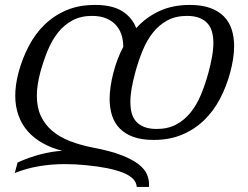

<svg xmlns="http://www.w3.org/2000/svg" viewBox="-20 -549 994 768"><path d="M141.1 -259.3Q127.4 -208 127.4 -166Q127.4 -119.1 143.6 -84.7Q159.7 -50.3 189.2 -25.4Q218.8 -0.5 260.3 15.6Q301.8 31.7 352.5 41.5Q421.9 54.7 465.3 71.5Q508.8 88.4 533.4 107.4Q558.1 126.5 567.1 147Q576.2 167.5 576.2 188Q576.2 190.9 575.9 193.6Q575.7 196.3 575.7 198.7H526.9Q525.9 180.2 511.7 166Q497.6 151.9 471.2 141.4Q444.8 130.9 407.7 123.5Q370.6 116.2 324.2 111.8Q281.7 107.4 240.7 107.4Q186 107.4 135.5 116Q85 124.5 39.1 143.1L50.3 101.1Q95.2 80.6 140.9 68.6Q186.5 56.6 229 54.2Q185.1 43 150.4 23.4Q115.7 3.9 91.3 -23.7Q66.9 -51.3 54 -87.2Q41 -123 41 -166.5Q41 -209.5 54.2 -259.3Q69.3 -315.4 95 -364.5Q120.6 -413.6 158.2 -450.2Q195.8 -486.8 245.8 -508.1Q295.9 -529.3 359.9 -529.3Q429.2 -529.3 469 -504.2Q508.8 -479 524.9 -436.5Q563.5 -479.5 616.7 -504.4Q669.9 -529.3 739.7 -529.3Q787.1 -529.3 820.8 -517.1Q854.5 -504.9 875.7 -483.2Q897 -461.4 906.7 -431.2Q916.5 -400.9 916.5 -364.7Q916.5 -339.8 912.4 -313.5Q908.2 -287.1 900.9 -259.3Q885.7 -203.1 860.1 -154.1Q834.5 -105 796.6 -68.4Q758.8 -31.7 708.7 -10.5Q658.7 10.7 595.2 10.7Q547.4 10.7 513.9 -1.2Q480.5 -13.2 459.2 -34.9Q438 -56.6 428.2 -86.9Q418.5 -117.2 418.5 -153.3Q418.5 -176.8 422.4 -203.4Q426.3 -230 433.3 -257.3Q440.4 -284.7 450.4 -311.3Q460.4 -337.9 473.1 -361.8Q473.1 -388.2 465.6 -410.9Q458 -433.6 442.6 -450Q427.2 -466.3 403.8 -475.8Q380.4 -485.4 348.1 -485.4Q303.2 -485.4 270 -467.5Q236.8 -449.7 212.4 -419.2Q188 -388.7 170.9 -347.4Q153.8 -306.2 141.1 -259.3ZM521 -259.3Q512.2 -226.6 506.8 -196.8Q501.5 -167 501.5 -140.6Q501.5 -116.2 506.8 -96.4Q512.2 -76.7 524.7 -62.7Q537.1 -48.8 557.4 -41Q577.6 -33.2 606.9 -33.2Q651.9 -33.2 685.1 -51Q718.3 -68.8 742.7 -99.4Q767.1 -129.9 784.2 -171.1Q801.3 -212.4 814 -259.3Q822.8 -292 828.1 -321.8Q833.5 -351.6 833.5 -377.9Q833.5 -401.9 827.9 -421.9Q822.3 -441.9 809.8 -455.8Q797.4 -469.7 777.3 -477.5Q757.3 -485.4 728 -485.4Q683.1 -485.4 649.9 -467.5Q616.7 -449.7 592.3 -419.2Q567.9 -388.7 550.8 -347.4Q533.7 -306.2 521 -259.3Z"/></svg>

Font: Arian Grqi
Style: Italic
Weight: 400
Italic angle: -15°
Designer: Ruben Hakobyan (Tarumian)
Foundry: Ruben Hakobyan (Tarumian)
Version: Version 1.002